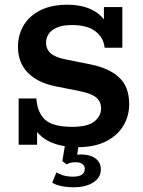

<svg xmlns="http://www.w3.org/2000/svg" viewBox="-20 -613 605 813"><path d="M311 10Q238 10 189.5 -13.5Q141 -37 117 -85L137 -76V0H59V-196H134Q138 -136 171 -106Q204 -76 286 -76Q352 -76 380 -99Q408 -122 408 -154Q408 -182 388 -199.5Q368 -217 318 -227L213 -248Q139 -263 97.5 -305.5Q56 -348 56 -415Q56 -464 79.5 -504.5Q103 -545 150 -569Q197 -593 265 -593Q329 -593 373.5 -569.5Q418 -546 440 -498H420V-583H498V-411H423Q419 -453 384.5 -480Q350 -507 285 -507Q246 -507 221.5 -496.5Q197 -486 186 -469Q175 -452 175 -432Q175 -405 194.5 -387.5Q214 -370 260 -361L365 -340Q443 -324 485 -284.5Q527 -245 527 -172Q527 -121 502 -80Q477 -39 429 -14.5Q381 10 311 10ZM292 180Q265 180 240 175Q215 170 201 160L219 117Q230 124 247.5 129.5Q265 135 290 135Q339 135 339 101Q339 90 329.5 82Q320 74 300 74Q291 74 282 75.5Q273 77 262 83L244 69L257 -10H315L304 59L277 51Q288 46 299 43.5Q310 41 321 41Q362 41 384.5 58Q407 75 407 105Q407 139 375 159.5Q343 180 292 180Z"/></svg>

Font: Rokkitt SemiBold SemiBold
Style: Regular
Weight: 600
Version: Version 3.103